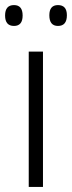

<svg xmlns="http://www.w3.org/2000/svg" viewBox="-33 -735 283 755"><path d="M136 0H80V-532H136ZM-13 -674Q-13 -715 22 -715Q56 -715 56 -674Q56 -633 22 -633Q-13 -633 -13 -674ZM161 -675Q161 -715 195 -715Q230 -715 230 -675Q230 -633 195 -633Q161 -633 161 -675Z"/></svg>

Font: Noto Sans Kannada SemiCondensed Light
Style: Regular
Weight: 300
Width: 4
Designer: Jelle Bosma - Monotype Design Team
Foundry: Monotype Imaging Inc.
Version: Version 2.005; ttfautohint (v1.8.4.7-5d5b)